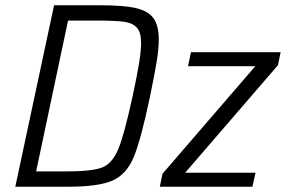

<svg xmlns="http://www.w3.org/2000/svg" viewBox="-20 -708 1084 728"><path d="M185 -688H362Q448 -688 494.5 -677.5Q541 -667 561.5 -639.5Q582 -612 582 -558Q582 -523 574 -474Q566 -425 549 -343Q515 -181 488 -114.5Q461 -48 408 -24Q355 0 239 0H38ZM483 -344Q500 -423 507.5 -469.5Q515 -516 515 -545Q515 -585 499 -603Q483 -621 450.5 -625.5Q418 -630 349 -630H238L117 -58H228Q327 -58 366 -72.5Q405 -87 428 -141.5Q451 -196 483 -344ZM586 0 596 -49 948 -457H693L704 -510H1044L1034 -461L682 -53H949L937 0Z"/></svg>

Font: Saira Semi Condensed Light
Style: Italic
Weight: 300
Width: 4
Italic angle: -12°
Designer: Hector Gatti with collaboration of the Omnibus-Type team
Foundry: Omnibus-Type
Version: Version 1.001; ttfautohint (v1.8)